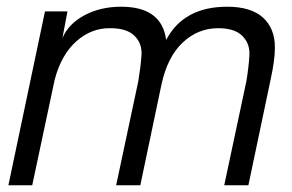

<svg xmlns="http://www.w3.org/2000/svg" viewBox="-20 -552 869 572"><path d="M341 -532Q462 -532 475 -433Q527 -532 657 -532Q727 -532 763 -500Q799 -468 799 -410Q799 -373 786 -314L720 0H648L714 -310Q721 -352 723 -387Q725 -422 702 -445Q679 -468 630 -468Q570 -468 524.5 -425.5Q479 -383 461 -300L398 0H326L392 -310Q399 -352 401.5 -387Q404 -422 381 -445Q358 -468 309 -468Q253 -469 208 -429.5Q163 -390 143 -315L76 0H5L114 -518H181L166 -439Q185 -482 232.5 -507Q280 -532 341 -532Z"/></svg>

Font: Nacelle Light
Style: Italic
Weight: 300
Italic angle: -12°
Designer: Sora Sagano
Foundry: Sora Sagano
Version: Version 1.000;FEAKit 1.0